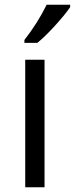

<svg xmlns="http://www.w3.org/2000/svg" viewBox="-20 -786 314 806"><path d="M167 0H85.9V-535.2H167ZM274.4 -766.1V-755.9Q252.9 -724.1 210.4 -677.7Q168 -631.3 136.7 -606H82.5V-618.2Q138.7 -690.4 175.8 -766.1Z"/></svg>

Font: OpenSans-Regular
Style: Regular
Weight: 400
Foundry: Ascender Corporation
Version: Version 1.10